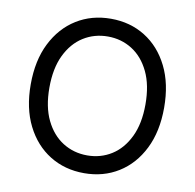

<svg xmlns="http://www.w3.org/2000/svg" viewBox="-82 -821 929 915"><g transform="rotate(10 382.5 -363.5)"><path d="M382.8 9.8Q289.6 9.8 216.6 -35.4Q143.6 -80.6 101.6 -164.3Q59.6 -248 59.6 -363.3Q59.6 -479 101.6 -562.7Q143.6 -646.5 216.6 -691.9Q289.6 -737.3 382.8 -737.3Q476.1 -737.3 548.8 -691.9Q621.6 -646.5 663.3 -562.7Q705.1 -479 705.1 -363.3Q705.1 -248 663.3 -164.3Q621.6 -80.6 548.8 -35.4Q476.1 9.8 382.8 9.8ZM382.8 -76.2Q447.8 -76.2 500.2 -109.1Q552.7 -142.1 583.7 -206.3Q614.7 -270.5 614.7 -363.3Q614.7 -457 583.7 -521.2Q552.7 -585.4 500.2 -618.4Q447.8 -651.4 382.8 -651.4Q317.4 -651.4 264.6 -618.2Q211.9 -585 180.9 -520.8Q149.9 -456.5 149.9 -363.3Q149.9 -270.5 180.9 -206.5Q211.9 -142.6 264.6 -109.4Q317.4 -76.2 382.8 -76.2Z"/></g></svg>

Font: Inter
Style: Regular
Weight: 400
Designer: Rasmus Andersson
Foundry: rsms
Version: Version 4.001;git-9221beed3